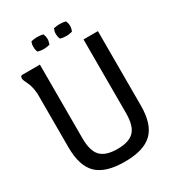

<svg xmlns="http://www.w3.org/2000/svg" viewBox="-221 -1063 1090 1201"><g transform="rotate(-30 323.5 -463.0)"><path d="M236 -852Q214 -852 194 -858Q186 -871 186 -899Q186 -919 194 -933Q217 -938 236 -938Q258 -938 280 -933Q288 -913 288 -897Q288 -879 280 -858Q257 -852 236 -852ZM399 -852Q376 -852 356 -858Q348 -874 348 -899Q348 -915 356 -933Q379 -938 398 -938Q422 -938 442 -933Q451 -915 451 -897Q451 -876 442 -858Q420 -852 399 -852ZM481 -780H585V-243Q585 -108 523 -48Q461 12 324 12Q186 12 124 -48Q62 -108 62 -243V-631Q57 -687 41 -717.5Q25 -748 25 -761Q25 -768 26.5 -772.5Q28 -777 33.5 -778.5Q39 -780 40 -780Q41 -780 49 -780H166V-248Q166 -156 203 -118Q240 -80 324 -80Q407 -80 444 -118Q481 -156 481 -248Z"/></g></svg>

Font: Coupeur_Texte
Style: Regular
Weight: 400
Designer: Léa Rolland
Version: Version 1.000;PS 001.000;hotconv 1.0.88;makeotf.lib2.5.64775